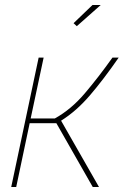

<svg xmlns="http://www.w3.org/2000/svg" viewBox="-20 -750 502 770"><path d="M25 0 135 -519H155L103 -275H200Q265 -311 319.5 -375Q374 -439 431 -519H456Q395 -431 340.5 -367.5Q286 -304 225 -266L377 0H352L206 -256H99L45 0ZM288 -645 275 -657 351 -730H384Z"/></svg>

Font: Raleway Thin
Style: Italic
Weight: 100
Italic angle: -12°
Designer: Matt McInerney, Pablo Impallari, Rodrigo Fuenzalida
Foundry: Matt McInerney, Pablo Impallari, Rodrigo Fuenzalida
Version: Version 4.026